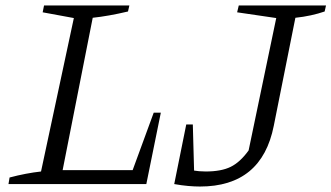

<svg xmlns="http://www.w3.org/2000/svg" viewBox="-20 -673 1212 702"><path d="M542 -261H568L515 0H11L15 -24Q45 -32 74 -37.5Q103 -43 130 -46L250 -607L136 -628L141 -653H453L448 -631Q376 -614 319 -608L209 -51H465ZM617 0 639 -62Q661 -54 684.5 -50Q708 -46 732 -46Q789 -46 823.5 -63Q858 -80 889 -123L990 -607L847 -628L853 -653H1172L1167 -631Q1144 -623 1116.5 -617Q1089 -611 1060 -608L981 -213Q937 9 711 9Q692 9 668.5 7Q645 5 617 0ZM617 0 661 -218H685L691 0Z"/></svg>

Font: Piazzolla Thin Light
Style: Italic
Weight: 300
Italic angle: -11.3°
Version: Version 2.005